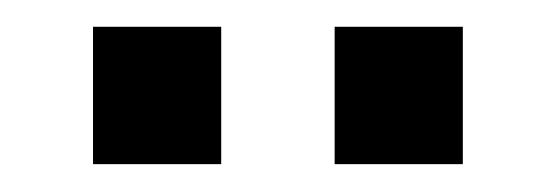

<svg xmlns="http://www.w3.org/2000/svg" viewBox="-20 -679 404 142"><path d="M143.6 -557.6V-659.2H48.8V-557.6ZM322.3 -557.6V-659.2H227.5V-557.6Z"/></svg>

Font: Gemunu Libre
Style: Bold
Weight: 700
Designer: Pushpananda Ekanayake, Sol Matas, Kosala Senevirathne
Foundry: Mooniak
Version: Version 1.001